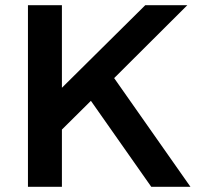

<svg xmlns="http://www.w3.org/2000/svg" viewBox="-20 -715 792 735"><path d="M87 0V-695H217V-379L536 -695H697L417 -416Q639 -100 709 0H559L328 -329L217 -219V0Z"/></svg>

Font: Coval
Style: ExtraBold
Weight: 800
Foundry: Context Ltd
Version: Version 001.000